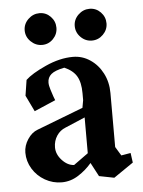

<svg xmlns="http://www.w3.org/2000/svg" viewBox="-48 -645 517 694"><g transform="rotate(-5 211.0 -298.0)"><path d="M26.4 -108.4Q26.4 -133.8 41.5 -156.7Q56.6 -179.7 78.1 -187.5L246.1 -252L251 -279.3V-304.7Q251 -343.8 237.8 -366.2Q224.6 -388.7 193.4 -402.3Q159.2 -395.5 145.5 -383.8Q131.8 -372.1 131.8 -353.5Q131.8 -342.8 136.7 -327.6Q141.6 -312.5 145 -302.2Q148.4 -292 150.4 -288.1L73.2 -254.9L44.9 -313.5L53.7 -370.1Q76.2 -391.6 127.9 -415Q179.7 -438.5 227.5 -438.5Q261.7 -438.5 290 -419.4Q318.4 -400.4 335 -368.2Q351.6 -335.9 351.6 -296.9V-100.6L371.1 -68.4L405.3 -74.2L410.2 -39.1L338.9 9.8L284.2 -1L257.8 -50.8Q237.3 -26.4 209 -8.3Q180.7 9.8 148.4 9.8Q116.2 9.8 87.9 -6.3Q59.6 -22.5 43 -49.8Q26.4 -77.1 26.4 -108.4ZM251 -86.9V-216.8L179.7 -186.5Q159.2 -178.7 147 -160.2Q134.8 -141.6 134.8 -118.2Q134.8 -92.8 154.8 -71.3Q174.8 -49.8 198.2 -48.8ZM62.5 -548.8Q62.5 -572.3 80.1 -589.4Q97.7 -606.4 121.1 -606.4Q144.5 -606.4 161.1 -589.4Q177.7 -572.3 177.7 -548.8Q177.7 -525.4 161.1 -508.3Q144.5 -491.2 121.1 -491.2Q97.7 -491.2 80.1 -508.3Q62.5 -525.4 62.5 -548.8ZM244.1 -548.8Q244.1 -572.3 261.7 -589.4Q279.3 -606.4 302.7 -606.4Q326.2 -606.4 342.8 -589.4Q359.4 -572.3 359.4 -548.8Q359.4 -525.4 342.3 -508.3Q325.2 -491.2 301.8 -491.2Q278.3 -491.2 261.2 -508.3Q244.1 -525.4 244.1 -548.8Z"/></g></svg>

Font: Comprehension Dark
Style: Regular
Weight: 700
Designer: Alfredo Marco Pradil
Foundry: Alfredo Marco Pradil
Version: 1.0